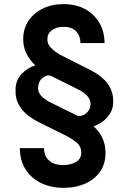

<svg xmlns="http://www.w3.org/2000/svg" viewBox="-20 -757 619 924"><path d="M483 -549.7H367.2Q367.2 -583.5 347.1 -605.6Q327.1 -627.8 285.5 -627.8Q250.7 -627.8 229.2 -611.2Q207.7 -594.5 208.1 -568.9Q207.7 -541.2 231.7 -520.4Q255.7 -499.6 278.4 -489L415.1 -419.7Q429 -413 448.3 -400.6Q467.7 -388.1 486 -369.1Q504.3 -350.1 515.4 -322.8Q526.6 -295.5 524.5 -258.5Q522.7 -230.1 507.8 -207.7Q492.9 -185.4 472.1 -170.6Q451.3 -155.9 431.8 -149.9L430.8 -148.4Q487.2 -99.1 487.9 -22Q487.9 32.7 460.8 70.3Q433.6 108 388.3 127.5Q343 147 287.6 147Q225.1 147 177.2 123.6Q129.3 100.1 102.5 57.4Q75.6 14.6 75.6 -44H192.1Q191.8 -4.3 218.2 17.2Q244.7 38.7 288.7 37.3Q320 36.6 345.3 22.4Q370.7 8.2 371.1 -22Q370.7 -54 347.1 -72.3Q323.5 -90.6 301.8 -101.9L165.1 -169.7Q146 -179 118.8 -198.3Q91.6 -217.7 71.9 -250.4Q52.2 -283 55 -332.4Q57.5 -375 86.6 -403.8Q115.8 -432.5 148.4 -441.8V-443.5Q122.9 -468.4 107.2 -499.3Q91.6 -530.2 91.6 -568.9Q91.6 -617.5 116.5 -655.5Q141.3 -693.5 185 -715.4Q228.7 -737.2 285.5 -737.2Q345.2 -737.2 389.6 -713.1Q433.9 -688.9 458.5 -646.5Q483 -604 483 -549.7ZM415.5 -253.6Q417.3 -275.9 400.6 -294.7Q383.9 -313.6 355.1 -327.1L229.4 -389.9Q208.8 -400.2 187 -383.7Q165.1 -367.2 163.4 -337.4Q161.6 -313.6 178.6 -295.3Q195.7 -277 224.8 -263.1L347.7 -202.4Q360.1 -196 375.5 -201Q391 -206 402.7 -219.8Q414.4 -233.7 415.5 -253.6Z"/></svg>

Font: Inter UI Semi Bold
Style: Regular
Weight: 600
Designer: Rasmus Andersson
Foundry: rsms
Version: 3.2;8d6f07862